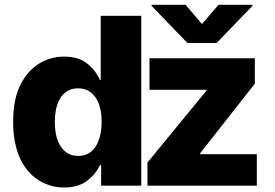

<svg xmlns="http://www.w3.org/2000/svg" viewBox="-20 -795 1177 822"><path d="M66.8 -430.8Q82 -461.6 102.5 -484.6Q122.9 -507.5 147 -522.5Q171.2 -537.6 198.2 -545.1Q225.1 -552.6 253.6 -552.6Q318.9 -552.6 355.5 -521.3Q392.4 -490.1 407.7 -452.1H411.2V-727.3H584.9V0H413V-88.4H407.7Q391.3 -50.8 353.7 -21.7Q315.7 7.8 254.3 7.8Q224.1 7.8 196.9 -0.2Q169.7 -8.2 144.9 -23.8Q120 -39.4 100 -62.9Q79.9 -86.3 65.7 -117.4Q51.5 -148.4 43.9 -187.3Q36.2 -226.2 36.2 -272.4Q36.2 -369.3 66.8 -430.8ZM611.2 -99.1 864 -407V-410.5H620V-545.5H1071V-436.8L836.6 -138.5V-134.9H1079.5V0H611.2ZM314.6 -127.5Q334.2 -127.5 349.3 -133.7Q364.3 -139.9 375.5 -150.7Q386.7 -161.6 394.4 -176Q402 -190.3 406.6 -206.5Q411.2 -222.7 413.2 -239.7Q415.1 -256.7 415.1 -272.7Q415.1 -306.5 408.4 -333.1Q401.6 -359.7 388.7 -378.4Q375.7 -397 357.1 -407Q338.4 -416.9 314.6 -416.9Q285.2 -416.9 265.8 -403.6Q246.4 -390.3 235.1 -369.3Q223.7 -348.4 219.1 -322.8Q214.5 -297.2 214.5 -272.7Q214.5 -248.6 219.1 -222.8Q223.7 -197.1 235.1 -176Q246.4 -154.8 265.8 -141.2Q285.2 -127.5 314.6 -127.5ZM774.5 -774.5 844.8 -692.1 915.5 -774.5H1060.7V-769.9L907.3 -610.8H782.7L628.9 -769.9V-774.5Z"/></svg>

Font: Inter P Extra Bold
Style: Regular
Weight: 800
Designer: Rasmus Andersson
Foundry: rsms
Version: Version 3.018;git-588b23468